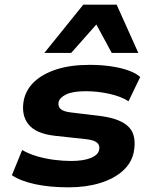

<svg xmlns="http://www.w3.org/2000/svg" viewBox="-20 -792 654 823"><path d="M274 11Q193 11 130.5 -2.5Q68 -16 31 -41L75 -149Q102 -133 137.5 -122.5Q173 -112 211.5 -107Q250 -102 284 -102Q338 -102 369.5 -115Q401 -128 405 -150Q409 -168 397 -179.5Q385 -191 353 -195L215 -210Q134 -219 102 -259Q70 -299 82 -363Q92 -409 128 -442.5Q164 -476 223.5 -495Q283 -514 364 -514Q412 -514 454 -508Q496 -502 529 -490.5Q562 -479 581 -462L531 -358Q498 -379 448 -390Q398 -401 348 -401Q291 -401 263 -387Q235 -373 231 -354Q228 -336 239.5 -325Q251 -314 284 -310L416 -294Q500 -282 533.5 -246Q567 -210 553 -138Q543 -92 505 -58.5Q467 -25 407.5 -7Q348 11 274 11ZM170 -565 337 -772H480L573 -565H459L393 -687L285 -565Z"/></svg>

Font: Nunito Sans 7pt SemiExpanded ExtraBold
Style: Italic
Weight: 800
Width: 6
Italic angle: -9°
Designer: Vernon Adams
Foundry: Vernon Adams
Version: Version 3.101;gftools[0.9.27]